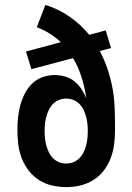

<svg xmlns="http://www.w3.org/2000/svg" viewBox="-20 -755 540 783"><path d="M250 8Q221 8 192.5 1.5Q164 -5 139.5 -20.5Q115 -36 97 -59.5Q79 -83 68.5 -110Q58 -137 54.5 -166Q51 -195 51 -224Q51 -250 53.5 -275Q56 -300 62.5 -324.5Q69 -349 80.5 -372Q92 -395 110 -413Q128 -431 152.5 -440Q177 -449 202 -449Q224 -449 245 -443Q266 -437 283 -423.5Q300 -410 312 -392Q324 -374 332 -354Q326 -397 313 -439Q300 -481 278 -518L108 -473L86 -545L228 -583Q207 -603 182 -618.5Q157 -634 130 -644L165 -735Q217 -719 263 -687.5Q309 -656 344 -613L411 -631L433 -559L387 -547Q405 -513 417.5 -476.5Q430 -440 437.5 -402Q445 -364 447 -325.5Q449 -287 449 -248V-221Q449 -192 445 -163.5Q441 -135 430.5 -108Q420 -81 402 -58Q384 -35 359.5 -20Q335 -5 307 1.5Q279 8 250 8ZM250 -88Q265 -88 279 -93.5Q293 -99 303.5 -109.5Q314 -120 320.5 -133.5Q327 -147 331 -161.5Q335 -176 336.5 -191Q338 -206 338 -220Q338 -235 336.5 -250Q335 -265 331 -279.5Q327 -294 320.5 -307.5Q314 -321 303.5 -331.5Q293 -342 279 -347.5Q265 -353 250 -353Q235 -353 221 -347.5Q207 -342 196.5 -331.5Q186 -321 179.5 -307.5Q173 -294 169 -279.5Q165 -265 163.5 -250.5Q162 -236 162 -221Q162 -206 163.5 -191Q165 -176 169 -161.5Q173 -147 179.5 -133.5Q186 -120 196.5 -109.5Q207 -99 221 -93.5Q235 -88 250 -88Z"/></svg>

Font: Iosevka Fixed
Style: Bold
Weight: 700
Monospace: yes
Designer: Belleve Invis
Foundry: Belleve Invis
Version: Version 32.3.0